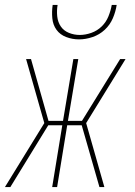

<svg xmlns="http://www.w3.org/2000/svg" viewBox="-28 -760 548 780"><path d="M14 0H-8L152 -260L78 -520H98L169 -269H228L270 -520H290L248 -269H305L460 -520H482L322 -260L396 0H376L304 -251H245L204 0H184L225 -251H168ZM293 -600Q266 -600 241 -609.5Q216 -619 201.5 -639Q187 -659 184.5 -686Q182 -713 186 -740H206Q202 -717 204.5 -693.5Q207 -670 219 -652.5Q231 -635 252 -626.5Q273 -618 296 -618Q319 -618 343 -626.5Q367 -635 385 -652.5Q403 -670 412.5 -693.5Q422 -717 426 -740H446Q442 -713 430.5 -686Q419 -659 397.5 -639Q376 -619 348 -609.5Q320 -600 293 -600Z"/></svg>

Font: Iosevka Curly Thin
Style: Italic
Weight: 100
Italic angle: -9°
Monospace: yes
Designer: Belleve Invis
Foundry: Belleve Invis
Version: Version 22.1.2; ttfautohint (v1.8.4)